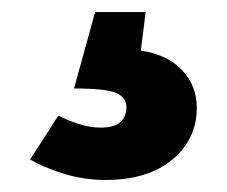

<svg xmlns="http://www.w3.org/2000/svg" viewBox="-20 -36 377 319"><path d="M147 176Q170 176 180 167Q190 158 190 142Q190 126 173 118.5Q156 111 103 111L138 -16H222L214 48Q259 55 283 81Q307 107 307 143Q307 195 266.5 229Q226 263 155 263Q119 263 85.5 252.5Q52 242 30 229L77 156Q92 164 111 170Q130 176 147 176Z"/></svg>

Font: Qjlgwqiwhsfqbnnlvksmvfsycuq
Style: Regular
Weight: 700
Italic angle: -8°
Designer: Carrois Corporate & Edenspiekermann
Foundry: Carrois Corporate GbR & Edenspiekermann AG
Version: Version 2.001